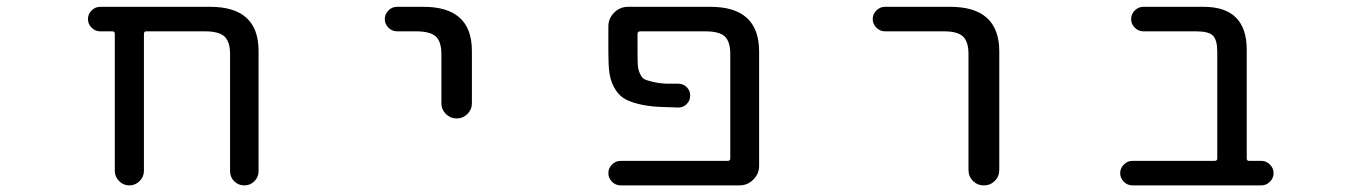

<svg xmlns="http://www.w3.org/2000/svg" viewBox="-20 -567 4040 566"><path d="M658.2 -407.2Q658.2 -444.3 641.6 -459.5Q625 -474.6 585 -474.6H411.1Q404.3 -474.6 404.3 -466.8V-63.5Q404.3 -45.9 391.6 -33.2Q378.9 -20.5 361.3 -20.5Q343.8 -20.5 331.1 -33.2Q318.4 -45.9 318.4 -63.5V-466.8Q318.4 -474.6 311.5 -474.6H275.4Q260.7 -474.6 250 -485.4Q239.3 -496.1 239.3 -510.7Q239.3 -525.4 250 -536.1Q260.7 -546.9 275.4 -546.9H599.6Q742.2 -546.9 742.2 -417V-62.5Q742.2 -44.9 730 -32.7Q717.8 -20.5 700.2 -20.5Q682.6 -20.5 670.4 -32.7Q658.2 -44.9 658.2 -62.5Z M1150.4 -474.6Q1135.7 -474.6 1125 -485.4Q1114.3 -496.1 1114.3 -510.7Q1114.3 -525.4 1125 -536.1Q1135.7 -546.9 1150.4 -546.9H1228.5Q1371.1 -546.9 1371.1 -417V-262.7Q1371.1 -244.1 1357.9 -231Q1344.7 -217.8 1326.2 -217.8Q1307.6 -217.8 1294.4 -231Q1281.2 -244.1 1281.2 -262.7V-407.2Q1281.2 -444.3 1264.6 -459.5Q1248 -474.6 1207 -474.6Z M2074.2 -546.9Q2216.8 -546.9 2217.8 -417V-78.1Q2217.8 -54.7 2200.7 -37.6Q2183.6 -20.5 2160.2 -20.5H1809.6Q1794.9 -20.5 1784.2 -31.2Q1773.4 -42 1773.4 -56.6Q1773.4 -71.3 1784.2 -82Q1794.9 -92.8 1809.6 -92.8H2125Q2132.8 -92.8 2132.8 -99.6V-407.2Q2132.8 -444.3 2116.7 -459.5Q2100.6 -474.6 2059.6 -474.6H1867.2Q1859.4 -474.6 1859.4 -466.8V-412.1Q1859.4 -385.7 1860.4 -373.5Q1861.3 -361.3 1866.7 -349.6Q1872.1 -337.9 1878.9 -334Q1885.7 -330.1 1904.3 -325.7Q1922.9 -321.3 1945.3 -320.3Q1958 -320.3 1979.5 -320.3Q1994.1 -320.3 2004.4 -310.1Q2014.6 -299.8 2014.6 -285.2Q2014.6 -270.5 2004.4 -260.3Q1994.1 -250 1979.5 -250Q1945.3 -251 1921.9 -252Q1887.7 -253.9 1859.4 -261.2Q1831.1 -268.6 1815.9 -279.3Q1800.8 -290 1790 -310.1Q1779.3 -330.1 1776.4 -353Q1773.4 -376 1773.4 -412.1V-489.3Q1773.4 -512.7 1790.5 -529.8Q1807.6 -546.9 1831.1 -546.9Z M2588.9 -474.6Q2574.2 -474.6 2563.5 -485.4Q2552.7 -496.1 2552.7 -510.7Q2552.7 -525.4 2563.5 -536.1Q2574.2 -546.9 2588.9 -546.9H2781.2Q2924.8 -546.9 2925.8 -417V-66.4Q2925.8 -46.9 2912.6 -33.7Q2899.4 -20.5 2880.4 -20.5Q2861.3 -20.5 2848.1 -33.7Q2835 -46.9 2835 -66.4V-407.2Q2835 -444.3 2818.8 -459.5Q2802.7 -474.6 2762.7 -474.6Z M3568.4 -414.1Q3568.4 -449.2 3555.7 -461.9Q3543 -474.6 3506.8 -474.6H3350.6Q3335.9 -474.6 3325.2 -485.4Q3314.5 -496.1 3314.5 -510.7Q3314.5 -525.4 3325.2 -536.1Q3335.9 -546.9 3350.6 -546.9H3528.3Q3655.3 -546.9 3655.3 -419.9V-99.6Q3655.3 -92.8 3662.1 -92.8H3698.2Q3712.9 -92.8 3723.6 -82Q3734.4 -71.3 3734.4 -56.6Q3734.4 -42 3723.6 -31.2Q3712.9 -20.5 3698.2 -20.5H3318.4Q3303.7 -20.5 3293 -31.2Q3282.2 -42 3282.2 -56.6Q3282.2 -71.3 3293 -82Q3303.7 -92.8 3318.4 -92.8H3560.5Q3568.4 -92.8 3568.4 -99.6Z"/></svg>

Font: Rounded Mgen+ 1m regular
Style: Regular
Weight: 400
Designer: [Source Han Sans]
Ryoko NISHIZUKA  (kana & ideographs); Paul D. Hunt (Latin, Greek & Cyrillic); Wenlong ZHANG  (bopomofo
Version: Version 1.059.20150602